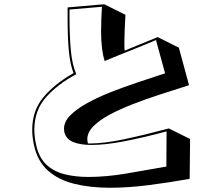

<svg xmlns="http://www.w3.org/2000/svg" viewBox="-20 -818 1040 906"><path d="M875 26Q774 44 678.5 56Q583 68 500 68Q406 68 331 49.5Q256 31 207 -12.5Q158 -56 141 -130Q132 -171 132 -205Q132 -297 186 -360.5Q240 -424 327 -473Q311 -514 305 -576.5Q299 -639 299 -728V-783L472 -798L572 -748Q570 -711 568.5 -680.5Q567 -650 567 -624Q567 -612 567 -601Q567 -590 568 -579L724 -643L824 -593L872 -416Q806 -395 738 -373Q670 -351 608 -327Q546 -303 497.5 -277Q449 -251 420.5 -222Q392 -193 392 -161Q392 -157 392.5 -153.5Q393 -150 394 -145Q394 -144 394.5 -143.5Q395 -143 395 -141H407Q471 -141 566 -161Q661 -181 777 -212L877 -162ZM766 -198Q658 -169 567.5 -151.5Q477 -134 412 -134Q358 -134 325 -148Q292 -162 284 -193Q283 -198 282.5 -202Q282 -206 282 -210Q282 -243 310.5 -272.5Q339 -302 388 -329.5Q437 -357 498.5 -381.5Q560 -406 627.5 -428.5Q695 -451 759 -472L716 -629Q655 -603 593 -578.5Q531 -554 474 -530Q457 -582 457 -671Q457 -696 458 -724.5Q459 -753 461 -786L308 -773V-741Q308 -645 314.5 -578Q321 -511 340 -468Q252 -421 197 -359Q142 -297 142 -205Q142 -171 151 -132Q164 -74 198.5 -41.5Q233 -9 284 4Q335 17 397 17Q480 17 575.5 1Q671 -15 765 -32Z"/></svg>

Font: Rampart One
Style: Regular
Weight: 400
Designer: Fontworks Inc.
Foundry: Fontworks Inc.
Version: Version 1.100